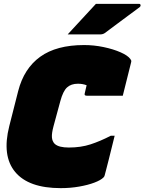

<svg xmlns="http://www.w3.org/2000/svg" viewBox="-20 -953 747 993"><path d="M294 20Q128 20 58.5 -63.5Q-11 -147 28 -301L74 -482Q104 -599 188 -659.5Q272 -720 415 -720Q466 -720 516 -709.5Q566 -699 603.5 -682.5Q641 -666 654 -648Q657 -644 658.5 -640.5Q660 -637 658 -630Q638 -549 615 -458H429Q415 -458 418 -469Q420 -480 423 -491Q426 -502 428 -512Q408 -520 383 -520Q348 -520 327 -501Q306 -482 292 -430L257 -301Q247 -264 248.5 -243Q250 -222 263 -209Q274 -199 292.5 -194.5Q311 -190 336 -190Q398 -190 448.5 -206.5Q499 -223 553 -251H573Q567 -228 559 -194.5Q551 -161 542.5 -128Q534 -95 528 -71.5Q522 -48 521 -45Q520 -40 515 -35Q501 -21 468 -8.5Q435 4 389.5 12Q344 20 294 20ZM476 -933H700Q706 -933 707 -926.5Q708 -920 701 -915Q668 -891 641.5 -871Q615 -851 587 -830.5Q559 -810 522 -782Q512 -775 497 -775H330Q367 -815 402.5 -853.5Q438 -892 476 -933Z"/></svg>

Font: Recursive Sn Lnr St XBk
Style: Italic
Weight: 1000
Italic angle: -15°
Version: Version 1.079;hotconv 1.0.112;makeotfexe 2.5.65598; ttfautoh